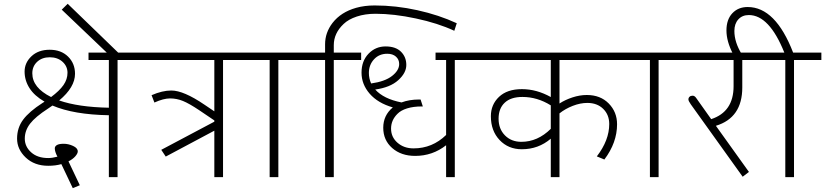

<svg xmlns="http://www.w3.org/2000/svg" viewBox="-20 -916 4268 993"><path d="M229.5 -58.6Q158.2 -58.6 113.2 -101.1Q68.3 -143.6 68.3 -199.2Q68.3 -254.8 99.6 -297Q130.9 -339.2 200.2 -383.7Q202.2 -384.7 205.5 -387Q208.8 -389.3 210.3 -390.3Q157.7 -420.6 132.5 -460.3Q107.2 -500 107.2 -545.8Q107.2 -591.5 142.8 -625.1Q178.5 -658.7 237.1 -658.7Q295.8 -658.7 331.9 -623.4Q368 -588 368 -534.4Q368 -464.6 286.1 -396.4Q384.7 -362 543 -358.9V-605.7H437.8V-644.1H734.1V-605.7H588V0H543V-320Q361 -323.1 251.3 -370.1Q242.2 -363 228.5 -354.4Q162.8 -311.9 135.5 -276.3Q108.2 -240.6 108.2 -199.2Q108.2 -157.7 141.1 -128.2Q173.9 -98.6 229.5 -98.6Q250.3 -98.6 277 -105.7Q263.4 -131.4 263.4 -148.6Q263.4 -159.3 274.3 -165.8Q285.1 -172.4 309.4 -172.4Q333.7 -172.4 357.9 -161.3Q382.2 -150.2 382.2 -133Q382.2 -122.3 369.6 -107.7Q356.9 -93 334.2 -81.4L392.8 42L356.4 57.1L297.3 -67.2Q267.4 -58.6 229.5 -58.6ZM147.1 -536.9Q147.1 -462.6 244.2 -414.1Q287.7 -446.4 308.4 -476.2Q329.1 -506.1 329.1 -539.7Q329.1 -573.3 303.3 -596.6Q277.6 -619.8 237.4 -619.8Q197.2 -619.8 172.1 -596.3Q147.1 -572.8 147.1 -536.9Z M606.7 -628.9H548L299.3 -866L330.1 -896.4Z M1088.5 0V-240.1L837.2 -106.2L814 -141.1L1088.5 -286.7V-293.2L1010.6 -345.8Q958.5 -380.7 926.2 -393.8Q893.8 -407 859.7 -407Q825.6 -407 778.6 -385.7L763.9 -423.7Q819.5 -447.9 866 -447.9Q929.7 -447.9 1037.4 -374.6L1088.5 -340.2V-605.7H703.7V-644.1H1274.5V-605.7H1133.5V0Z M1374.6 0V-605.7H1244.2V-644.1H1561.2V-605.7H1419.6V0Z M1661.3 0V-605.7H1530.8V-644.1H1661.3V-687.1Q1661.3 -747.2 1699.7 -797.3Q1743.2 -853.4 1822 -875.6Q1865.5 -887.8 1917.6 -887.8Q2027.8 -887.8 2138.8 -863.2Q2249.7 -838.7 2342.3 -795.8L2329.6 -756.8Q2244.7 -796.3 2130.9 -820.5Q2017.2 -844.8 1922.6 -844.8Q1868 -844.8 1825.1 -830.4Q1782.1 -816 1757.3 -792.2Q1706.3 -744.2 1706.3 -682.5V-644.1H1847.8V-605.7H1706.3V0Z M1887.8 -538.4Q1887.8 -510.6 1899.4 -484.3Q1971.2 -494.4 2007.8 -523.3Q2044.5 -552.1 2044.5 -584.9Q2044.5 -608.2 2027.8 -623.1Q2011.1 -638 1982.8 -638Q1940.8 -638 1914.3 -609.2Q1887.8 -580.4 1887.8 -538.4ZM2287.2 0V-164.8Q2216.9 -109.7 2127.4 -109.7Q2054.6 -109.7 2008.3 -150.4Q1962.1 -191.1 1962.1 -255.3Q1962.1 -319.5 2011.6 -360.5Q1934.3 -382.7 1892.1 -431.2Q1849.8 -479.8 1849.8 -540.2Q1849.8 -600.6 1886 -638.3Q1922.1 -675.9 1974.2 -675.9Q2026.3 -675.9 2053.8 -648.6Q2081.4 -621.3 2081.4 -580.1Q2081.4 -538.9 2039.7 -501.3Q1998 -463.6 1920.6 -453Q1964.1 -404.4 2056.6 -386.2Q2096.6 -401.4 2148.6 -401.4H2155.2L2166.8 -365.5H2161.8Q2117.8 -365.5 2085.4 -355.4Q2053.1 -345.3 2035.9 -327.6Q2002.5 -294.7 2002.5 -250.8Q2002.5 -206.8 2035.9 -177.7Q2069.3 -148.6 2118.8 -148.6Q2215.9 -148.6 2287.2 -217.9V-605.7H2232.6V-644.1H2473.7V-605.7H2332.2V0Z M2873.6 0H2828.6V-198.7Q2764.4 -144.1 2679 -144.1Q2608.7 -144.1 2563.7 -191.9Q2518.7 -239.6 2518.7 -315Q2518.7 -375.1 2560.9 -415.1Q2603.1 -455 2679.2 -455Q2755.3 -455 2828.6 -414.1V-605.7H2443.4V-644.1H3241.2V-605.7H2873.6V-380.7Q2902.9 -399.9 2940.8 -412.3Q2978.8 -424.7 3014.7 -424.7Q3085.4 -424.7 3128.4 -380.7Q3171.4 -336.7 3171.4 -273.5Q3171.4 -178 3105.7 -91L3066.7 -107.2Q3130.9 -190.6 3130.9 -274.5Q3130.9 -322.5 3099.6 -353.1Q3068.3 -383.7 3017.7 -383.7Q2981.3 -383.7 2942.4 -368.6Q2903.4 -353.4 2873.6 -329.6ZM2676.4 -182.5Q2760.9 -182.5 2828.6 -249.7V-371.1Q2758.8 -414.6 2682 -414.6Q2621.8 -414.6 2590.2 -384.7Q2558.6 -354.9 2558.6 -302.1Q2558.6 -249.2 2591.5 -215.9Q2624.4 -182.5 2676.4 -182.5Z M3341.3 0V-605.7H3210.8V-644.1H3527.8V-605.7H3386.2V0Z M3580.4 -409.5 3658.2 -299.8Q3774 -337.7 3774 -470.2V-605.7H3497.5V-644.1H3941.4V-605.7H3819V-463.6Q3819 -306.9 3682.5 -265.4L3853.4 -26.8L3821 -2L3552.6 -376.6Q3540.4 -393.8 3540.4 -401.9Q3540.4 -410 3546.3 -415.6Q3552.1 -421.1 3562.2 -421.1Q3572.3 -421.1 3580.4 -409.5Z M4041.5 0V-605.7H3911V-644.1H4036.4Q3958.5 -838.2 3852.9 -838.2Q3819 -838.2 3798.5 -815.7Q3778.1 -793.2 3778.1 -755.8Q3778.1 -698.2 3815.5 -637H3771Q3737.1 -702.2 3737.1 -758.6Q3737.1 -815 3767.4 -847.3Q3797.8 -879.7 3846.8 -879.7Q3990.9 -879.7 4081.9 -644.1H4228V-605.7H4086.5V0Z"/></svg>

Font: Khula Light
Style: Regular
Weight: 300
Designer: Erin McLaughlin, Steve Matteson
Version: Version 1.002;PS 1.0;hotconv 1.0.72;makeotf.lib2.5.5900; ttf